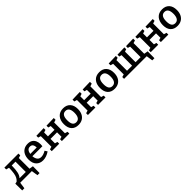

<svg xmlns="http://www.w3.org/2000/svg" viewBox="572 -2523 4670 4670"><g transform="rotate(-45 2907.0 -188.0)"><path d="M14 167 11 -67 66 -78Q102 -108 126.5 -151.5Q151 -195 163 -266Q175 -337 177 -450L99 -470V-532H583V-470L513 -449V-81L614 -65L611 167H538L512 0H112L88 167ZM177 -89H393V-443H263Q261 -305 242.5 -221Q224 -137 177 -89Z M891 11Q785 11 719 -57.5Q653 -126 653 -257Q653 -345 684.5 -409.5Q716 -474 773.5 -508.5Q831 -543 910 -543Q985 -543 1032.5 -512.5Q1080 -482 1103 -429Q1126 -376 1126 -309Q1126 -279 1121 -246H777Q782 -171 816.5 -125Q851 -79 920 -79Q955 -79 996 -92Q1037 -105 1081 -132L1122 -67Q1065 -28 1006 -8.5Q947 11 891 11ZM900 -455Q846 -455 817 -418Q788 -381 780 -322H1002Q1002 -379 978.5 -417Q955 -455 900 -455Z M1197 0V-62L1267 -82V-447L1197 -467V-529L1454 -536V-474L1387 -452V-320H1612V-450L1545 -467V-529L1802 -536V-474L1732 -452V-82L1802 -62V0H1545V-62L1612 -80V-233H1387V-80L1454 -62V0Z M2128 -543Q2243 -543 2308 -473Q2373 -403 2373 -276Q2373 -187 2341.5 -123Q2310 -59 2251.5 -24Q2193 11 2111 11Q1996 11 1932.5 -58Q1869 -127 1869 -256Q1869 -389 1937.5 -466Q2006 -543 2128 -543ZM2122 -457Q1994 -457 1994 -262Q1994 -166 2025 -120.5Q2056 -75 2117 -75Q2183 -75 2216 -125Q2249 -175 2249 -270Q2249 -457 2122 -457Z M2441 0V-62L2511 -82V-447L2441 -467V-529L2698 -536V-474L2631 -452V-320H2856V-450L2789 -467V-529L3046 -536V-474L2976 -452V-82L3046 -62V0H2789V-62L2856 -80V-233H2631V-80L2698 -62V0Z M3372 -543Q3487 -543 3552 -473Q3617 -403 3617 -276Q3617 -187 3585.5 -123Q3554 -59 3495.5 -24Q3437 11 3355 11Q3240 11 3176.5 -58Q3113 -127 3113 -256Q3113 -389 3181.5 -466Q3250 -543 3372 -543ZM3366 -457Q3238 -457 3238 -262Q3238 -166 3269 -120.5Q3300 -75 3361 -75Q3427 -75 3460 -125Q3493 -175 3493 -270Q3493 -457 3366 -457Z M4488 167 4463 0H3685V-62L3755 -82V-447L3685 -467V-529L3937 -536V-474L3875 -453V-89H4049V-451L3987 -467V-529L4231 -536V-474L4169 -452V-89H4343V-451L4281 -467V-529L4533 -536V-474L4463 -452V-85L4564 -67L4562 167Z M4602 0V-62L4672 -82V-447L4602 -467V-529L4859 -536V-474L4792 -452V-320H5017V-450L4950 -467V-529L5207 -536V-474L5137 -452V-82L5207 -62V0H4950V-62L5017 -80V-233H4792V-80L4859 -62V0Z M5533 -543Q5648 -543 5713 -473Q5778 -403 5778 -276Q5778 -187 5746.5 -123Q5715 -59 5656.5 -24Q5598 11 5516 11Q5401 11 5337.5 -58Q5274 -127 5274 -256Q5274 -389 5342.5 -466Q5411 -543 5533 -543ZM5527 -457Q5399 -457 5399 -262Q5399 -166 5430 -120.5Q5461 -75 5522 -75Q5588 -75 5621 -125Q5654 -175 5654 -270Q5654 -457 5527 -457Z"/></g></svg>

Font: Bitter SemiBold
Style: Regular
Weight: 600
Designer: Sol Matas, and Bitter project Authors
Foundry: Sol Matas
Version: Version 2.001